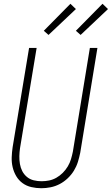

<svg xmlns="http://www.w3.org/2000/svg" viewBox="-20 -989 592 1017"><path d="M199 8Q172 8 146 2Q120 -4 99.5 -19Q79 -34 66 -56Q53 -78 47 -103.5Q41 -129 42 -156Q43 -183 47 -210L134 -735H174L86 -204Q83 -183 82.5 -162Q82 -141 85.5 -120.5Q89 -100 98 -82.5Q107 -65 122.5 -52Q138 -39 158.5 -34Q179 -29 200 -29Q220 -29 240 -33Q260 -37 278.5 -47.5Q297 -58 312.5 -73.5Q328 -89 339 -107.5Q350 -126 356 -146Q362 -166 366 -186L456 -735H496L405 -180Q400 -155 392.5 -131Q385 -107 371.5 -85Q358 -63 338.5 -44.5Q319 -26 296 -14Q273 -2 248 3Q223 8 199 8ZM407 -804 382 -826 523 -969 552 -941ZM237 -804 212 -826 353 -969 382 -941Z"/></svg>

Font: Iosevka Term Curly XLt Obl
Style: Regular
Weight: 200
Italic angle: -9°
Designer: Belleve Invis
Foundry: Belleve Invis
Version: Version 32.3.0